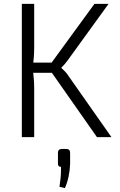

<svg xmlns="http://www.w3.org/2000/svg" viewBox="-20 -710 621 994"><path d="M542 -690 330 -397Q322 -386 314.5 -377.5Q307 -369 298 -360V-358Q308 -349 317 -339.5Q326 -330 333 -319L557 0H482L229 -361L469 -690ZM157 -690V-467Q157 -438 155 -413.5Q153 -389 149 -361Q152 -333 154.5 -307Q157 -281 157 -255V0H93V-690ZM269 -386V-333H132V-386ZM320 61Q333 61 338 66Q343 71 343 82V139Q342 171 335 204Q328 237 316 264L288 257Q292 230 294 208.5Q296 187 296 154Q279 154 280 135V82Q280 71 285.5 66Q291 61 303 61Z"/></svg>

Font: Exo 2 Light
Style: Regular
Weight: 300
Designer: Natanael Gama
Foundry: Natanael Gama
Version: Version 2.010